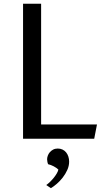

<svg xmlns="http://www.w3.org/2000/svg" viewBox="-20 -735 568 1017"><path d="M102.1 0V-715.3H197.8V-75.7H493.7L479 0ZM225.1 245.1Q235.4 237.8 246.1 227.3Q256.8 216.8 265.9 205.3Q274.9 193.8 281.2 182.9Q287.6 171.9 289.1 163.1Q284.7 158.7 278.3 154.3Q272 149.9 264.6 146Q257.3 142.1 249.5 139.2Q241.7 136.2 234.9 134.8Q232.4 129.4 231 121.8Q229.5 114.3 229.5 108.9Q229.5 99.6 233.2 89.6Q236.8 79.6 243.9 71.3Q251 63 261.5 57.4Q272 51.8 286.1 51.8Q299.8 51.8 311 57.1Q322.3 62.5 330.1 72Q337.9 81.5 342 94.2Q346.2 106.9 346.2 121.1Q346.2 143.6 336.4 165.3Q326.7 187 312 205.8Q297.4 224.6 280.5 239Q263.7 253.4 249.5 261.7Z"/></svg>

Font: Proza Libre
Style: Regular
Weight: 400
Designer: Jasper de Waard
Foundry: Jasper de Waard
Version: Version 1.000; ttfautohint (v1.4.1.8-43bc)